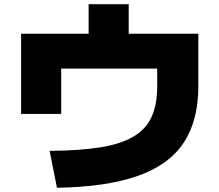

<svg xmlns="http://www.w3.org/2000/svg" viewBox="-20 -835 1040 910"><path d="M215 -120Q359 -121 457 -137Q555 -153 614 -188.5Q673 -224 699 -282Q725 -340 725 -425V-510H270V-295H80V-675H400V-815H590V-675H920V-425Q920 -262 849.5 -157Q779 -52 631 -0.5Q483 51 250 55Z"/></svg>

Font: M PLUS 1 Black
Style: Regular
Weight: 900
Designer: Coji Morishita
Foundry: UNDERFOREST DESIGN
Version: Version 1.001